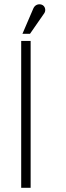

<svg xmlns="http://www.w3.org/2000/svg" viewBox="-20 -895 314 915"><path d="M81 -700V0H126V-700ZM87 -734H123L191 -832C200 -845 196 -867 178 -873C162 -878 146 -871 139 -855Z"/></svg>

Font: Advent Pro
Style: Light
Weight: 300
Designer: Andreas Kalpakidis
Foundry: Andreas Kalpakidis
Version: Version 2.002 2007